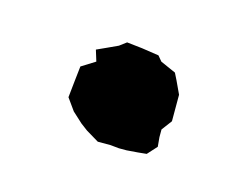

<svg xmlns="http://www.w3.org/2000/svg" viewBox="-36 -158 280 217"><g transform="rotate(15 104.0 -50.0)"><path d="M114 9 104 8H89L74 -1L66 -7L54 -18L44 -32L46 -51L48 -69L64 -79L60 -92L71 -97L84 -103L92 -109L110 -107L130 -104L135 -98L153 -90L157 -82L164 -67V-36L155 -24V-15L156 -4L146 7L136 8L123 9Z"/></g></svg>

Font: Winky Rough Light
Style: Regular
Weight: 300
Designer: Simon Atzbach
Foundry: typofactur
Version: Version 1.206; ttfautohint (v1.8.4.7-5d5b)